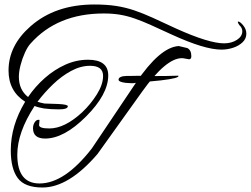

<svg xmlns="http://www.w3.org/2000/svg" viewBox="-20 -734 1117 855"><path d="M169 101Q90 101 59 59Q28 17 28 -65Q28 -175 92 -281Q18 -328 18 -420Q18 -531 116 -617Q226 -714 400 -714Q455 -714 497 -707.5Q539 -701 577.5 -688Q616 -675 660 -655Q704 -635 764 -607Q910 -541 978 -541Q1011 -541 1035 -556.5Q1059 -572 1059 -595Q1059 -610 1046 -622Q1039 -632 1039 -636Q1039 -638 1041 -638Q1049 -638 1063 -621Q1077 -604 1077 -584Q1077 -562 1060.5 -546Q1044 -530 1018.5 -521.5Q993 -513 966 -513Q891 -513 745 -580Q691 -605 652 -622.5Q613 -640 580 -651.5Q547 -663 514.5 -668.5Q482 -674 442 -674Q235 -674 116 -540Q103 -526 91 -499.5Q79 -473 71.5 -444Q64 -415 64 -392Q64 -334 105 -302Q137 -349 179.5 -386.5Q222 -424 271 -446Q320 -468 372 -468Q462 -468 462 -398Q462 -314 363 -215Q265 -117 181 -117Q127 -117 127 -163Q127 -179 135.5 -191Q144 -203 156 -200Q156 -195 155 -187.5Q154 -180 154 -177Q154 -162 200 -162Q268 -162 346 -234Q384 -270 411.5 -314Q439 -358 439 -396Q439 -441 381 -441Q339 -441 296.5 -418Q254 -395 216 -358.5Q178 -322 147 -281Q152 -279 160 -277Q168 -275 178 -273L238 -271Q282 -269 282 -261Q282 -247 242 -247Q224 -247 207.5 -248Q191 -249 176 -251Q165 -253 154.5 -255.5Q144 -258 134 -262Q57 -144 57 -45Q57 83 156 83Q268 83 389 -73L585 -365Q692 -524 776 -529L814 -520Q832 -511 832 -484Q832 -470 822 -470Q819 -470 807.5 -472.5Q796 -475 790 -475Q719 -475 613 -326L414 -48Q286 101 169 101ZM584 -365Q576 -363 565 -363.5Q554 -364 540 -365Q508 -369 508 -379Q508 -387 517 -391Q526 -395 533 -395Q534 -395 536.5 -395Q539 -395 543 -396H569Q591 -397 625 -396Q676 -395 713.5 -395.5Q751 -396 774 -397Q782 -386 696 -376Q668 -373 640 -370.5Q612 -368 584 -365Z"/></svg>

Font: Alex Brush
Style: Regular
Weight: 400
Designer: Robert E. Leuschke
Foundry: Robert E. Leuschke
Version: Version 1.111; ttfautohint (v1.8.4.7-5d5b)